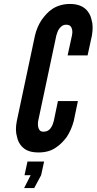

<svg xmlns="http://www.w3.org/2000/svg" viewBox="-20 -763 489 971"><path d="M374 -252 353 -151C345 -121 333 -94 318 -71C303 -51 286 -32 263 -17C239 0 210 8 175 8C140 8 114 0 96 -17C79 -32 70 -51 66 -71C59 -94 59 -120 65 -151L157 -584C164 -613 175 -639 191 -663C206 -683 222 -703 245 -718C268 -733 298 -743 334 -743C370 -743 395 -733 412 -718C429 -703 439 -683 443 -663C450 -641 450 -615 445 -584L423 -483H322L344 -584C348 -603 346 -619 337 -630C333 -635 325 -638 314 -638C295 -638 283 -624 275 -611C272 -604 268 -595 265 -584L173 -151C170 -132 172 -116 180 -105C184 -100 190 -97 199 -97C222 -97 234 -109 242 -124C245 -130 249 -139 252 -151L273 -252ZM188 123 153 188H102L135 123H104L119 54H203Z"/></svg>

Font: League Gothic Italic
Style: Regular
Weight: 400
Designer: Tyler Finck
Foundry: The League of Moveable Type
Version: Version 1.001;PS 001.001;hotconv 1.0.56;makeotf.lib2.0.21325